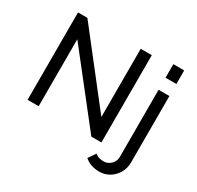

<svg xmlns="http://www.w3.org/2000/svg" viewBox="-189 -948 1385 1351"><g transform="rotate(30 503.5 -272.0)"><path d="M175 -544V0H85V-710H161L595 -155V-709H685V0H603ZM774 186Q740 186 709 176Q678 166 654 144L695 85Q709 98 727.5 103Q746 108 764 108Q786 108 805 97Q824 86 836 66.5Q848 47 848 23V-522H936V17Q936 66 913 104.5Q890 143 853.5 164.5Q817 186 774 186ZM848 -620V-730H936V-620Z"/></g></svg>

Font: Raleway Thin Medium
Style: Regular
Weight: 500
Version: Version 4.026